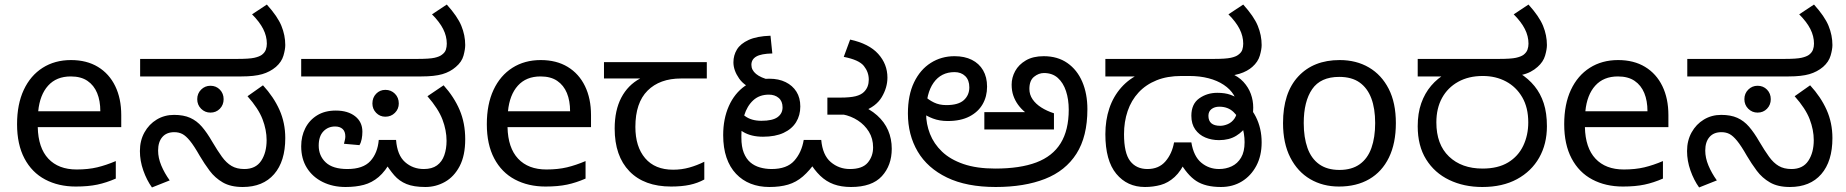

<svg xmlns="http://www.w3.org/2000/svg" viewBox="-20 -810 8114 844"><path d="M292 -546Q361 -546 410.5 -516Q460 -486 486.5 -431.5Q513 -377 513 -304V-251H146Q148 -160 192.5 -112.5Q237 -65 317 -65Q368 -65 407.5 -74.5Q447 -84 489 -102V-25Q448 -7 408 1.5Q368 10 313 10Q237 10 178.5 -21Q120 -52 87.5 -113.5Q55 -175 55 -264Q55 -352 84.5 -415Q114 -478 167.5 -512Q221 -546 292 -546ZM291 -474Q228 -474 191.5 -433.5Q155 -393 148 -321H421Q421 -367 407 -401Q393 -435 364.5 -454.5Q336 -474 291 -474Z M1047 12Q994 12 959.5 -8Q925 -28 901.5 -59.5Q878 -91 858 -125Q833 -169 815 -191Q797 -213 781.5 -221Q766 -229 746 -229Q712 -229 693.5 -207.5Q675 -186 675 -148Q675 -116 689 -82.5Q703 -49 726 -17L648 14Q625 -18 610 -60.5Q595 -103 595 -146Q595 -192 615 -228Q635 -264 669 -284.5Q703 -305 745 -305Q787 -305 816 -292Q845 -279 867.5 -253Q890 -227 913 -187Q936 -148 955.5 -121Q975 -94 998 -80.5Q1021 -67 1054 -67Q1104 -67 1128 -103Q1152 -139 1152 -194Q1152 -239 1134 -286Q1116 -333 1068 -387L1136 -435Q1183 -384 1208.5 -327Q1234 -270 1234 -203Q1234 -101 1185 -44.5Q1136 12 1047 12ZM905 -315Q881 -315 864 -332Q847 -349 847 -374Q847 -399 864 -416Q881 -433 905 -433Q930 -433 946.5 -416Q963 -399 963 -374Q963 -349 946.5 -332Q930 -315 905 -315ZM596 -474V-551H1022Q1076 -551 1098 -556Q1120 -561 1131 -569Q1144 -579 1148.5 -591.5Q1153 -604 1153 -618Q1153 -651 1137 -682.5Q1121 -714 1088 -747L1153 -790Q1200 -738 1217 -696.5Q1234 -655 1234 -612Q1234 -593 1226 -565.5Q1218 -538 1193 -516Q1167 -494 1132.5 -484Q1098 -474 1041 -474Z M1499 12Q1443 12 1398.5 -10Q1354 -32 1329 -72Q1304 -112 1304 -167Q1304 -211 1322 -246.5Q1340 -282 1374 -303Q1408 -324 1456 -324Q1509 -324 1541 -299Q1573 -274 1573 -231Q1573 -215 1570 -199Q1567 -183 1560 -172L1492 -178Q1494 -186 1496 -194.5Q1498 -203 1498 -210Q1498 -232 1486 -243Q1474 -254 1453 -254Q1422 -254 1401.5 -232.5Q1381 -211 1381 -170Q1381 -125 1412 -96Q1443 -67 1507 -67Q1576 -67 1608 -102Q1640 -137 1645 -195H1721Q1726 -128 1760.5 -97.5Q1795 -67 1843 -67Q1879 -67 1901 -83Q1923 -99 1933 -127.5Q1943 -156 1943 -191Q1943 -237 1925 -284.5Q1907 -332 1859 -387L1930 -435Q1976 -384 2000.5 -326.5Q2025 -269 2025 -198Q2025 -126 2000.5 -79.5Q1976 -33 1936 -10.5Q1896 12 1850 12Q1799 12 1767 -1Q1735 -14 1713 -39.5Q1691 -65 1669 -101L1700 -105Q1674 -57 1644.5 -32Q1615 -7 1579.5 2.5Q1544 12 1499 12ZM1674 -297Q1650 -297 1633.5 -314Q1617 -331 1617 -355Q1617 -381 1633.5 -398Q1650 -415 1674 -415Q1699 -415 1716 -398Q1733 -381 1733 -355Q1733 -331 1716 -314Q1699 -297 1674 -297ZM1304 -474V-551H1814Q1868 -551 1890 -556Q1912 -561 1922 -569Q1936 -579 1940 -591.5Q1944 -604 1944 -618Q1944 -651 1928 -682.5Q1912 -714 1879 -747L1944 -790Q1991 -738 2008 -696.5Q2025 -655 2025 -612Q2025 -593 2017.5 -565.5Q2010 -538 1984 -516Q1959 -494 1924.5 -484Q1890 -474 1832 -474Z M2357 -546Q2426 -546 2475.5 -516Q2525 -486 2551.5 -431.5Q2578 -377 2578 -304V-251H2211Q2213 -160 2257.5 -112.5Q2302 -65 2382 -65Q2433 -65 2472.5 -74.5Q2512 -84 2554 -102V-25Q2513 -7 2473 1.5Q2433 10 2378 10Q2302 10 2243.5 -21Q2185 -52 2152.5 -113.5Q2120 -175 2120 -264Q2120 -352 2149.5 -415Q2179 -478 2232.5 -512Q2286 -546 2357 -546ZM2356 -474Q2293 -474 2256.5 -433.5Q2220 -393 2213 -321H2486Q2486 -367 2472 -401Q2458 -435 2429.5 -454.5Q2401 -474 2356 -474Z M2930 10Q2812 10 2747 -57Q2682 -124 2682 -245Q2682 -325 2711 -380.5Q2740 -436 2794 -465H2635V-537H3087V-465H2974Q2880 -465 2826.5 -411.5Q2773 -358 2773 -252Q2773 -165 2816 -114.5Q2859 -64 2939 -64Q2976 -64 3010 -73.5Q3044 -83 3076 -99V-21Q3047 -5 3012 2.5Q2977 10 2930 10Z M3362 12Q3317 12 3280 -2.5Q3243 -17 3215.5 -46Q3188 -75 3173.5 -117.5Q3159 -160 3159 -216Q3159 -288 3184 -344Q3209 -400 3254.5 -432Q3300 -464 3362 -464Q3403 -464 3433.5 -449Q3464 -434 3481 -407Q3498 -380 3498 -342Q3498 -303 3479.5 -273Q3461 -243 3424.5 -226Q3388 -209 3334 -209Q3282 -209 3247 -230Q3212 -251 3193 -274L3213 -340Q3226 -322 3254 -300.5Q3282 -279 3327 -279Q3376 -279 3398 -295Q3420 -311 3420 -338Q3420 -365 3403 -379.5Q3386 -394 3360 -394Q3318 -394 3291 -369Q3264 -344 3251.5 -303Q3239 -262 3239 -215V-205Q3239 -165 3249.5 -138.5Q3260 -112 3278 -96.5Q3296 -81 3320.5 -74Q3345 -67 3372 -67Q3439 -67 3471.5 -103.5Q3504 -140 3513 -195H3590Q3596 -128 3632 -97.5Q3668 -67 3716 -67Q3771 -67 3794.5 -95Q3818 -123 3818 -162Q3818 -201 3799.5 -231Q3781 -261 3751 -280.5Q3721 -300 3685 -307L3753 -352Q3803 -332 3835.5 -303Q3868 -274 3884 -237Q3900 -200 3900 -156Q3900 -83 3856.5 -35.5Q3813 12 3721 12Q3678 12 3645 0Q3612 -12 3585.5 -37.5Q3559 -63 3536 -102L3569 -103Q3539 -60 3509.5 -34.5Q3480 -9 3444.5 1.5Q3409 12 3362 12ZM3308 -412Q3254 -429 3229 -465Q3204 -501 3204 -536Q3204 -567 3219.5 -592.5Q3235 -618 3271 -634.5Q3307 -651 3367 -653L3375 -575Q3326 -574 3304.5 -561.5Q3283 -549 3283 -525Q3283 -502 3303.5 -485Q3324 -468 3365 -458ZM3617 -306V-381H3674Q3717 -381 3741 -387Q3765 -393 3778 -406Q3789 -417 3794 -430.5Q3799 -444 3799 -460Q3799 -493 3777.5 -520Q3756 -547 3689 -560L3717 -636Q3800 -618 3840.5 -573Q3881 -528 3881 -469Q3881 -425 3856 -383Q3831 -341 3772 -320Q3759 -316 3749 -312.5Q3739 -309 3727.5 -307.5Q3716 -306 3696 -306Z M4355 -69Q4464 -69 4535.5 -96Q4607 -123 4642.5 -180.5Q4678 -238 4678 -328Q4678 -373 4666 -409.5Q4654 -446 4630 -467.5Q4606 -489 4569 -489Q4546 -489 4525.5 -472.5Q4505 -456 4505 -419Q4505 -394 4519 -373.5Q4533 -353 4557.5 -337.5Q4582 -322 4613 -312V-241H4307V-317H4486Q4468 -332 4455 -350Q4442 -368 4434.5 -389.5Q4427 -411 4427 -438Q4427 -469 4442.5 -497.5Q4458 -526 4489.5 -544.5Q4521 -563 4568 -563Q4629 -563 4672 -533Q4715 -503 4737.5 -450.5Q4760 -398 4760 -330Q4760 -210 4712 -134.5Q4664 -59 4573.5 -23.5Q4483 12 4357 12Q4229 12 4143 -29.5Q4057 -71 4014 -144Q3971 -217 3971 -311Q3971 -392 3998 -448Q4025 -504 4071.5 -533.5Q4118 -563 4176 -563Q4220 -563 4252 -547Q4284 -531 4301.5 -501Q4319 -471 4319 -429Q4319 -386 4299.5 -352Q4280 -318 4241.5 -298Q4203 -278 4146 -278Q4110 -278 4081 -289Q4052 -300 4031.5 -316Q4011 -332 3997 -348L4021 -414Q4030 -402 4046 -386.5Q4062 -371 4085.5 -359.5Q4109 -348 4140 -348Q4193 -348 4217 -370Q4241 -392 4241 -426Q4241 -458 4223 -475.5Q4205 -493 4176 -493Q4117 -493 4084 -446.5Q4051 -400 4051 -315V-311Q4051 -265 4068 -221.5Q4085 -178 4121 -143.5Q4157 -109 4215 -89Q4273 -69 4355 -69Z M5013 12Q4935 12 4887 -46Q4839 -104 4839 -220Q4839 -282 4856.5 -334Q4874 -386 4909 -425.5Q4944 -465 4994 -487L5009 -474H4839V-551H5315Q5368 -551 5390.5 -556Q5413 -561 5423 -569Q5437 -579 5441 -591.5Q5445 -604 5445 -618Q5445 -651 5429 -682.5Q5413 -714 5380 -747L5445 -790Q5492 -738 5509 -696.5Q5526 -655 5526 -612Q5526 -593 5518 -565.5Q5510 -538 5485 -516Q5475 -507 5460.5 -499Q5446 -491 5428 -485.5Q5410 -480 5386 -477L5389 -488Q5424 -474 5446 -450Q5468 -426 5478.5 -397Q5489 -368 5489 -337Q5489 -319 5486.5 -305Q5484 -291 5476 -275Q5474 -271 5469 -268Q5464 -265 5462 -261Q5445 -232 5414 -213Q5383 -194 5339 -194Q5306 -194 5278.5 -205.5Q5251 -217 5234 -241Q5217 -265 5217 -301Q5217 -353 5251.5 -377.5Q5286 -402 5331 -402Q5365 -402 5388.5 -393.5Q5412 -385 5430 -372Q5475 -347 5500.5 -296.5Q5526 -246 5526 -184Q5526 -125 5502.5 -81Q5479 -37 5439 -12.5Q5399 12 5347 12Q5279 12 5238.5 -14.5Q5198 -41 5163 -104L5195 -109Q5172 -58 5143.5 -32Q5115 -6 5082 3Q5049 12 5013 12ZM5024 -67Q5074 -67 5103 -100.5Q5132 -134 5141 -184H5217Q5227 -123 5260.5 -95Q5294 -67 5339 -67Q5369 -67 5394.5 -79Q5420 -91 5435.5 -117Q5451 -143 5451 -185Q5451 -223 5439 -258.5Q5427 -294 5402.5 -317.5Q5378 -341 5340 -341Q5319 -341 5305.5 -330.5Q5292 -320 5292 -301Q5292 -279 5305 -268Q5318 -257 5344 -257Q5360 -257 5377.5 -264.5Q5395 -272 5407 -289.5Q5419 -307 5419 -337Q5419 -367 5403.5 -392.5Q5388 -418 5359.5 -437Q5331 -456 5292.5 -466Q5254 -476 5208 -476H5173Q5111 -476 5064 -457Q5017 -438 4985 -403.5Q4953 -369 4937 -322Q4921 -275 4921 -220Q4921 -137 4948 -102Q4975 -67 5024 -67Z M6116 -269Q6116 -180 6085.5 -117.5Q6055 -55 5999 -22.5Q5943 10 5866 10Q5795 10 5739.5 -22.5Q5684 -55 5652 -117.5Q5620 -180 5620 -269Q5620 -402 5687 -474Q5754 -546 5869 -546Q5942 -546 5997.5 -513.5Q6053 -481 6084.5 -419.5Q6116 -358 6116 -269ZM5711 -269Q5711 -206 5727.5 -159.5Q5744 -113 5779 -88Q5814 -63 5868 -63Q5922 -63 5957 -88Q5992 -113 6008.5 -159.5Q6025 -206 6025 -269Q6025 -333 6008 -378Q5991 -423 5956.5 -447.5Q5922 -472 5867 -472Q5785 -472 5748 -418Q5711 -364 5711 -269Z M6496 12Q6415 12 6350.5 -19Q6286 -50 6249 -109.5Q6212 -169 6212 -255Q6212 -312 6227.5 -356Q6243 -400 6271 -433Q6299 -466 6338 -488L6356 -474H6212V-551H6568Q6622 -551 6644 -556Q6666 -561 6677 -569Q6690 -579 6694.5 -591.5Q6699 -604 6699 -618Q6699 -651 6683 -682.5Q6667 -714 6634 -747L6699 -790Q6746 -738 6763 -696.5Q6780 -655 6780 -612Q6780 -593 6772 -565.5Q6764 -538 6739 -516Q6726 -504 6708 -494.5Q6690 -485 6666 -480L6661 -488Q6699 -464 6725.5 -431.5Q6752 -399 6766 -356Q6780 -313 6780 -255Q6780 -177 6746 -117Q6712 -57 6648.5 -22.5Q6585 12 6496 12ZM6497 -69Q6565 -69 6609.5 -96Q6654 -123 6676 -169.5Q6698 -216 6698 -272Q6698 -337 6671.5 -382.5Q6645 -428 6600 -452Q6555 -476 6498 -476Q6436 -476 6390 -450.5Q6344 -425 6319 -379.5Q6294 -334 6294 -272Q6294 -175 6349.5 -122Q6405 -69 6497 -69Z M7093 -546Q7162 -546 7211.5 -516Q7261 -486 7287.5 -431.5Q7314 -377 7314 -304V-251H6947Q6949 -160 6993.5 -112.5Q7038 -65 7118 -65Q7169 -65 7208.5 -74.5Q7248 -84 7290 -102V-25Q7249 -7 7209 1.5Q7169 10 7114 10Q7038 10 6979.5 -21Q6921 -52 6888.5 -113.5Q6856 -175 6856 -264Q6856 -352 6885.5 -415Q6915 -478 6968.5 -512Q7022 -546 7093 -546ZM7092 -474Q7029 -474 6992.5 -433.5Q6956 -393 6949 -321H7222Q7222 -367 7208 -401Q7194 -435 7165.5 -454.5Q7137 -474 7092 -474Z M7848 12Q7795 12 7760.5 -8Q7726 -28 7702.5 -59.5Q7679 -91 7659 -125Q7634 -169 7616 -191Q7598 -213 7582.5 -221Q7567 -229 7547 -229Q7513 -229 7494.5 -207.5Q7476 -186 7476 -148Q7476 -116 7490 -82.5Q7504 -49 7527 -17L7449 14Q7426 -18 7411 -60.5Q7396 -103 7396 -146Q7396 -192 7416 -228Q7436 -264 7470 -284.5Q7504 -305 7546 -305Q7588 -305 7617 -292Q7646 -279 7668.5 -253Q7691 -227 7714 -187Q7737 -148 7756.5 -121Q7776 -94 7799 -80.5Q7822 -67 7855 -67Q7905 -67 7929 -103Q7953 -139 7953 -194Q7953 -239 7935 -286Q7917 -333 7869 -387L7937 -435Q7984 -384 8009.5 -327Q8035 -270 8035 -203Q8035 -101 7986 -44.5Q7937 12 7848 12ZM7706 -315Q7682 -315 7665 -332Q7648 -349 7648 -374Q7648 -399 7665 -416Q7682 -433 7706 -433Q7731 -433 7747.5 -416Q7764 -399 7764 -374Q7764 -349 7747.5 -332Q7731 -315 7706 -315ZM7397 -474V-551H7823Q7877 -551 7899 -556Q7921 -561 7932 -569Q7945 -579 7949.5 -591.5Q7954 -604 7954 -618Q7954 -651 7938 -682.5Q7922 -714 7889 -747L7954 -790Q8001 -738 8018 -696.5Q8035 -655 8035 -612Q8035 -593 8027 -565.5Q8019 -538 7994 -516Q7968 -494 7933.5 -484Q7899 -474 7842 -474Z"/></svg>

Font: kannada25
Style: Book
Weight: 400
Designer: Jelle Bosma - Monotype Design Team
Foundry: Monotype Imaging Inc.
Version: Version 2.003